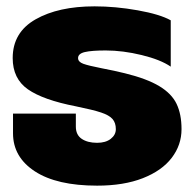

<svg xmlns="http://www.w3.org/2000/svg" viewBox="-20 -570 612 605"><path d="M21 -150V-212H219V-171Q219 -145 237.5 -132.5Q256 -120 286 -120Q313 -120 329 -132.5Q345 -145 345 -163Q345 -183 334.5 -195Q324 -207 298.5 -215.5Q273 -224 219 -235Q116 -255 68 -288.5Q20 -322 20 -387Q20 -468 92 -509Q164 -550 278 -550Q344 -550 414 -537.5Q484 -525 518 -506V-360Q486 -382 426.5 -396.5Q367 -411 313 -411Q269 -411 247.5 -406Q226 -401 226 -387Q226 -375 242.5 -369Q259 -363 300 -355Q342 -347 374 -339Q443 -322 482 -298.5Q521 -275 536.5 -242.5Q552 -210 552 -163Q552 -113 521 -72.5Q490 -32 430 -8.5Q370 15 286 15Q159 15 90 -30Q21 -75 21 -150Z"/></svg>

Font: Prompt ExtraBold
Style: Regular
Weight: 800
Designer: Katatrad Team
Foundry: CadsonDemak
Version: Version 1.001